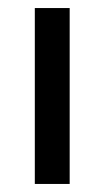

<svg xmlns="http://www.w3.org/2000/svg" viewBox="-20 -457 262 477"><path d="M153.1 -437H66.5V0H153.1Z"/></svg>

Font: Saysettha
Style: Regular
Weight: 400
Designer: John M. Durdin
Foundry: Lao Script for Windows
Version: Version 2.201